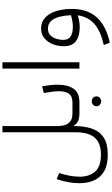

<svg xmlns="http://www.w3.org/2000/svg" viewBox="321 -1020 957 1640"><g transform="rotate(-90 800.0 -199.5)"><path d="M299.8 242.2Q211.9 242.2 158.2 211.2Q104.5 180.2 80.1 125.5Q55.7 70.8 55.7 -1Q55.7 -47.9 64.9 -97.4Q74.2 -147 90.3 -194.3L142.1 -173.8Q128.9 -130.9 120.1 -86.2Q111.3 -41.5 111.3 2Q111.3 83 154.1 133.3Q196.8 183.6 299.8 183.6Q397 183.6 443.8 131.6Q490.7 79.6 490.7 -33.2V-657.7H543.9V-185.1Q543.9 -126 568.8 -92.8Q593.8 -59.6 652.8 -59.6H674.8V0H653.3Q612.8 0 587.6 -11.2Q562.5 -22.5 543.9 -51.8Q544.9 36.6 523.2 102.8Q501.5 168.9 448 205.6Q394.5 242.2 299.8 242.2Z M654.8 -59.6H743.7Q799.8 -59.6 820.6 -90.8Q841.3 -122.1 841.3 -174.3Q841.3 -202.6 836.7 -237.1Q832 -271.5 825.7 -304.2L882.3 -318.8Q897 -248.5 897 -185.1Q897 -101.1 863 -50.5Q829.1 0 744.6 0H654.8ZM712.9 145.5Q712.9 128.9 725.1 117.2Q737.3 105.5 755.4 105.5Q772.9 105.5 785.2 116.9Q797.4 128.4 797.4 145.5Q797.4 162.1 785.2 173.8Q772.9 185.5 755.4 185.5Q737.3 185.5 725.1 173.8Q712.9 162.1 712.9 145.5Z M1088.4 -657.7V0H1034.7V-657.7Z M1544.4 -68.8Q1544.4 71.8 1470 150.9Q1395.5 230 1255.4 259.3L1236.3 208Q1355 181.2 1415.8 127.9Q1476.6 74.7 1489.7 -14.2Q1467.3 -7.3 1440.9 -2.4Q1414.6 2.4 1389.2 2.4Q1311 2.4 1268.3 -30.3Q1225.6 -63 1225.6 -135.3Q1225.6 -182.1 1242.7 -226.3Q1259.8 -270.5 1293.2 -299.1Q1326.7 -327.6 1376 -327.6Q1422.9 -327.6 1455.1 -304.4Q1487.3 -281.2 1507.1 -243.2Q1526.9 -205.1 1535.6 -159.4Q1544.4 -113.8 1544.4 -68.8ZM1391.6 -56.2Q1416.5 -56.2 1441.9 -60.8Q1467.3 -65.4 1490.7 -72.3Q1488.8 -121.6 1478 -166.7Q1467.3 -211.9 1442.6 -240.5Q1418 -269 1375 -269Q1339.8 -269 1318.8 -248Q1297.9 -227.1 1288.8 -196.8Q1279.8 -166.5 1279.8 -138.2Q1279.8 -93.3 1309.8 -74.7Q1339.8 -56.2 1391.6 -56.2Z"/></g></svg>

Font: Vazirmatn RD UI ExtraLight
Style: Regular
Weight: 200
Designer: Saber Rastikerdar
Foundry: Saber Rastikerdar
Version: Version 33.003